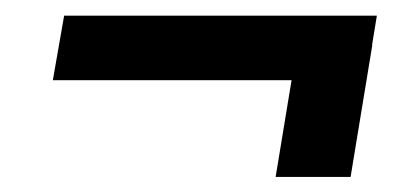

<svg xmlns="http://www.w3.org/2000/svg" viewBox="-20 -414 533 250"><path d="M470.7 -393.6 457 -309.6H48.8L63.5 -393.6ZM464.8 -355.5 436.5 -183.6H338.9L367.2 -355.5Z"/></svg>

Font: Inter Tight
Style: Italic
Weight: 400
Italic angle: -9.39999°
Designer: Rasmus Andersson
Foundry: rsms
Version: Version 3.002